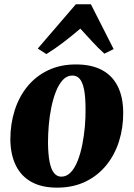

<svg xmlns="http://www.w3.org/2000/svg" viewBox="-20 -848 614 882"><path d="M328.5 -552Q400.5 -552 448.5 -526.2Q496.5 -500.5 521 -451.2Q545.5 -402 546 -331.5Q546.5 -261 526.5 -198.2Q506.5 -135.5 467.5 -88Q428.5 -40.5 371.8 -13.2Q315 14 242 14Q172 14 124.5 -12.2Q77 -38.5 52.8 -88Q28.5 -137.5 27.5 -206.5Q27.5 -278.5 47.5 -341.2Q67.5 -404 106.2 -451.2Q145 -498.5 201 -525.2Q257 -552 328.5 -552ZM312.5 -501Q287.5 -501 269 -481.2Q250.5 -461.5 237.2 -428.2Q224 -395 215.8 -354.8Q207.5 -314.5 204 -272.5Q200.5 -230.5 200.5 -193.5Q201 -138 208 -103.5Q215 -69 228.5 -52.8Q242 -36.5 261.5 -36.5Q286.5 -36.5 305.2 -56.5Q324 -76.5 337 -109.8Q350 -143 358 -183.5Q366 -224 369.8 -266.2Q373.5 -308.5 373 -346Q373 -403.5 366 -437.5Q359 -471.5 345.8 -486.2Q332.5 -501 312.5 -501ZM193 -599.5 153.5 -625 328.5 -828.5H397.5L502 -622.5L459.5 -601.5Q431.5 -626.5 403.5 -657.2Q375.5 -688 349 -716.5Q314 -686.5 273.8 -655.5Q233.5 -624.5 193 -599.5Z"/></svg>

Font: Merriweather 60pt Black
Style: Italic
Weight: 900
Italic angle: -7.8°
Version: Version 2.101